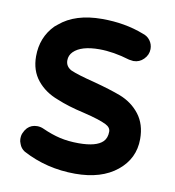

<svg xmlns="http://www.w3.org/2000/svg" viewBox="-67 -580 602 661"><g transform="rotate(10 234.5 -249.5)"><path d="M36.1 -46.9Q32.2 -55.7 32.2 -63.5Q32.2 -71.3 33.2 -76.2Q34.2 -81.1 36.1 -85Q40 -94.7 47.9 -103.5Q61.5 -117.2 82 -117.2Q93.8 -117.2 104.5 -112.3Q136.7 -97.7 166.5 -90.8Q196.3 -84 232.4 -84Q293.9 -84 316.4 -106.4Q329.1 -119.1 329.1 -141.6Q329.1 -156.2 311.5 -165Q288.1 -176.8 231.4 -190.4Q174.8 -203.1 135.7 -219.7Q90.8 -236.3 63.5 -270Q36.1 -303.7 36.1 -353.5Q36.1 -419.9 80.1 -464.8L90.8 -473.6Q144.5 -519.5 238.3 -519.5Q318.4 -519.5 383.8 -494.1Q400.4 -489.3 410.2 -476.1Q419.9 -462.9 419.9 -446.3Q419.9 -425.8 404.3 -410.2Q389.6 -395.5 369.1 -395.5H368.2L353.5 -397.5Q295.9 -415 247.1 -415Q183.6 -415 157.2 -388.7Q144.5 -376 144.5 -358.4Q144.5 -336.9 165 -326.2Q189.5 -315.4 248 -300.8Q306.6 -285.2 342.8 -271.5Q385.7 -254.9 412.1 -220.7Q438.5 -186.5 438.5 -134.8Q438.5 -66.4 384.3 -22.5Q330.1 21.5 238.3 21.5Q138.7 21.5 54.7 -23.4Q41 -32.2 36.1 -46.9Z"/></g></svg>

Font: FakePearl
Style: SemiBold
Weight: 400
Version: Version 1.2